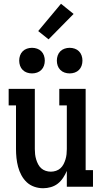

<svg xmlns="http://www.w3.org/2000/svg" viewBox="-20 -992 540 1020"><path d="M209 8Q185 8 162 0Q139 -8 122 -24Q105 -40 93.5 -61.5Q82 -83 76 -106Q70 -129 67.5 -152.5Q65 -176 65 -200V-432H26V-520H165V-200Q165 -186 166.5 -172.5Q168 -159 172 -145.5Q176 -132 182.5 -119.5Q189 -107 199 -98Q209 -89 222.5 -84.5Q236 -80 250 -80Q264 -80 277.5 -84.5Q291 -89 301 -98Q311 -107 317.5 -119.5Q324 -132 328 -145.5Q332 -159 333.5 -172.5Q335 -186 335 -200V-432H295V-520H435V-88H474V0H335V-84Q327 -65 315 -47Q303 -29 287 -16.5Q271 -4 250.5 2Q230 8 209 8ZM350 -602Q336 -602 323 -606.5Q310 -611 300.5 -620.5Q291 -630 286.5 -643Q282 -656 282 -670Q282 -684 286.5 -697Q291 -710 300.5 -719.5Q310 -729 323 -733.5Q336 -738 350 -738Q364 -738 377 -733.5Q390 -729 399.5 -719.5Q409 -710 413.5 -697Q418 -684 418 -670Q418 -656 413.5 -643Q409 -630 399.5 -620.5Q390 -611 377 -606.5Q364 -602 350 -602ZM150 -602Q136 -602 123 -606.5Q110 -611 100.5 -620.5Q91 -630 86.5 -643Q82 -656 82 -670Q82 -684 86.5 -697Q91 -710 100.5 -719.5Q110 -729 123 -733.5Q136 -738 150 -738Q164 -738 177 -733.5Q190 -729 199.5 -719.5Q209 -710 213.5 -697Q218 -684 218 -670Q218 -656 213.5 -643Q209 -630 199.5 -620.5Q190 -611 177 -606.5Q164 -602 150 -602ZM238 -783 183 -827 304 -972 371 -918Z"/></svg>

Font: Iosevka Curly Slab Semibold
Style: Regular
Weight: 600
Monospace: yes
Designer: Belleve Invis
Foundry: Belleve Invis
Version: Version 22.1.2; ttfautohint (v1.8.4)